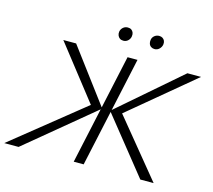

<svg xmlns="http://www.w3.org/2000/svg" viewBox="-135 -962 1219 1100"><g transform="rotate(15 474.5 -411.5)"><path d="M-21 0 427 -360 418 -319 153 -658H229L470 -336L64 0ZM391 0 534 -658H593L450 0ZM786 0 517 -336 889 -658H970L563 -319L570 -360L865 0ZM486 -743Q473 -743 464.5 -749Q456 -755 452 -765.5Q448 -776 450 -788Q453 -803 464.5 -813Q476 -823 492 -823Q505 -823 513 -817.5Q521 -812 525 -802.5Q529 -793 527 -780Q525 -765 513.5 -754Q502 -743 486 -743ZM671 -743Q659 -743 650 -749Q641 -755 637.5 -765.5Q634 -776 636 -788Q638 -803 650 -813Q662 -823 678 -823Q690 -823 698.5 -817.5Q707 -812 711 -802.5Q715 -793 713 -780Q710 -765 698.5 -754Q687 -743 671 -743Z"/></g></svg>

Font: Ysabeau Infant Light
Style: Italic
Weight: 300
Italic angle: -12°
Designer: Christian Thalmann (Catharsis Fonts)
Version: Version 2.001;gftools[0.9.30]; featfreeze: ss01,ss02,lnum